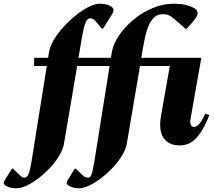

<svg xmlns="http://www.w3.org/2000/svg" viewBox="-143 -770 1147 1030"><path d="M-56 240Q-84 240 -103.5 231Q-123 222 -123 211Q-123 205 -117 196L-79 135H-73L-38 169Q-31 176 -25.5 179.5Q-20 183 -12 183Q1 183 9.5 165Q18 147 28 85L108 -416H40V-460H115L120 -490Q125 -522 146.5 -557.5Q168 -593 199 -627Q230 -661 265.5 -689Q301 -717 334 -733.5Q367 -750 392 -750Q422 -750 442 -741Q456 -734 461 -728.5Q466 -723 466 -715Q466 -707 459 -695L410 -617H403L382 -642Q367 -660 359 -666Q351 -672 343 -672Q333 -672 325 -664Q317 -656 310 -632Q303 -608 295 -560L278 -460H452L457 -490Q464 -533 494.5 -578.5Q525 -624 571.5 -663Q618 -702 674 -726Q730 -750 787 -750Q823 -750 847.5 -745Q872 -740 892 -730Q904 -724 910.5 -717Q917 -710 917 -699Q917 -686 903.5 -668.5Q890 -651 882 -642L859 -616H852L834 -632Q808 -654 792 -668Q776 -682 763 -688Q750 -694 732 -694Q699 -694 678.5 -671Q658 -648 646 -610.5Q634 -573 627 -530L615 -460H937L879 -131Q876 -113 880.5 -101Q885 -89 897 -89Q910 -89 925 -104.5Q940 -120 958 -160L980 -153Q953 -80 915 -35Q877 10 821 10Q762 10 734.5 -30Q707 -70 721 -150L768 -416H608L537 2Q532 31 512 64Q492 97 463 128Q434 159 401 184.5Q368 210 336.5 225Q305 240 281 240Q255 240 235 231Q215 222 215 212Q215 206 220 196L258 135H264L299 169Q313 183 330 183Q338 183 343 176Q348 169 353 148.5Q358 128 365 85L445 -416H271L200 2Q195 31 175.5 64Q156 97 127.5 128Q99 159 66 184.5Q33 210 1.5 225Q-30 240 -56 240Z"/></svg>

Font: Spectral ExtraBold
Style: Italic
Weight: 800
Italic angle: -10°
Designer: Jean-Baptiste Levee
Foundry: Production Type
Version: Version 2.001